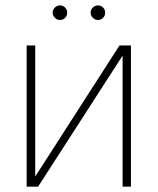

<svg xmlns="http://www.w3.org/2000/svg" viewBox="-20 -701 593 721"><path d="M428.7 -530.3H471.7V0H440.4V-492.2L123 0H80.1V-530.3H112.3V-38.1ZM177.7 -653.3Q177.7 -664.6 186 -672.6Q194.3 -680.7 205.1 -680.7Q216.8 -680.7 224.6 -672.6Q232.4 -664.6 232.4 -653.3Q232.4 -642.1 224.6 -634Q216.8 -626 205.1 -626Q194.3 -626 186 -634.3Q177.7 -642.6 177.7 -653.3ZM320.3 -653.3Q320.3 -664.6 328.6 -672.6Q336.9 -680.7 347.7 -680.7Q359.4 -680.7 367.2 -672.6Q375 -664.6 375 -653.3Q375 -642.1 367.2 -634Q359.4 -626 347.7 -626Q336.9 -626 328.6 -634.3Q320.3 -642.6 320.3 -653.3Z"/></svg>

Font: Pretendard Std Thin
Style: Regular
Weight: 100
Designer: Base glyphs from Inter by Rasmus Andersson; Hangeul glyphs from Noto Sans CJK(Source Han Sans) by Jang Soo-young and Kan
Foundry: Kil Hyung-jin
Version: Version 1.309